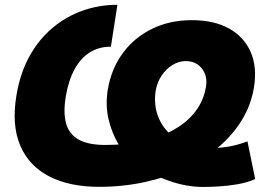

<svg xmlns="http://www.w3.org/2000/svg" viewBox="-20 -757 1135 788"><path d="M814 10.3Q744.1 10.3 672.1 -15.4Q600.1 -41 532.7 -78.6Q496.6 -114.7 467.5 -163.1Q438.5 -211.4 425.3 -268.6Q412.1 -325.7 422.4 -389.2Q437 -475.6 484.4 -539.6Q531.7 -603.5 604.5 -638.9Q677.2 -674.3 767.1 -674.3Q858.4 -674.3 920.2 -639.9Q981.9 -605.5 1009 -543.2Q1036.1 -481 1022 -396.5Q1010.3 -326.2 972.7 -264.4Q935.1 -202.6 875.7 -152.3Q816.4 -102.1 740.2 -65.7Q664.1 -29.3 574.5 -9.8Q484.9 9.8 387.2 9.8Q264.2 9.8 181.2 -33.4Q98.1 -76.7 62.7 -160.4Q27.3 -244.1 47.4 -365.2Q62.5 -456.5 100.8 -525.9Q139.2 -595.2 195.3 -642.3Q251.5 -689.5 319.3 -713.4Q387.2 -737.3 461.9 -737.3L435.1 -565.4Q386.2 -565.4 348.6 -542Q311 -518.6 286.1 -472.9Q261.2 -427.2 250 -361.3Q239.3 -296.9 250.7 -252.4Q262.2 -208 301.3 -185.1Q340.3 -162.1 412.1 -162.1Q500 -162.1 572 -179Q644 -195.8 697.8 -227.1Q751.5 -258.3 783.9 -302.2Q816.4 -346.2 825.2 -400.4Q830.6 -430.2 821 -454.1Q811.5 -478 791.3 -492.2Q771 -506.3 742.7 -506.3Q713.9 -506.3 687.7 -490.2Q661.6 -474.1 643.3 -446.8Q625 -419.4 619.1 -385.3Q611.3 -335.9 624.5 -292Q637.7 -248 669.2 -215.6Q700.7 -183.1 747.1 -167Q766.6 -152.3 790 -150.4Q813.5 -148.4 837.4 -148.4Q870.6 -148.4 910.2 -154.1Q949.7 -159.7 995.6 -176.8L1027.3 -22Q993.7 -7.3 953.1 -0.5Q912.6 6.3 875.2 8.3Q837.9 10.3 814 10.3Z"/></svg>

Font: Inter 17pt Black
Style: Italic
Weight: 900
Italic angle: -9.3988°
Version: Version 4.001;git-66647c0bb